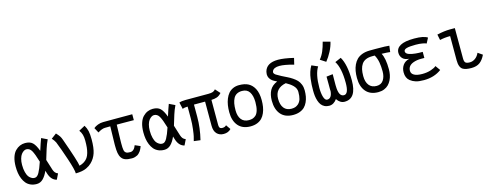

<svg xmlns="http://www.w3.org/2000/svg" viewBox="-26 -1491 5744 2255"><g transform="rotate(-15 2846.5 -364.0)"><path d="M112.3 -257.3Q112.3 -206.5 122.3 -169.2Q132.3 -131.8 145 -114.3Q157.7 -96.7 174.3 -86.4Q190.9 -76.2 199 -74.7Q207 -73.2 213.4 -73.2H219.7Q248.5 -73.2 272.7 -116.5Q296.9 -159.7 323.7 -241.2Q293.9 -342.3 270.5 -382.3Q247.1 -422.4 207 -422.4Q191.9 -422.4 176 -412.6Q160.2 -402.8 145.5 -384Q130.9 -365.2 121.6 -332Q112.3 -298.8 112.3 -257.3ZM401.9 -240.7Q436 -130.9 441.9 -113.3Q449.7 -89.8 461.2 -75.7Q472.7 -61.5 495.1 -52.7L461.9 15.6Q395 -1 369.1 -87.9Q362.3 -110.4 358.9 -121.1Q333 -62 299.8 -29.3Q266.6 3.4 221.7 3.4Q180.7 3.4 148.2 -11.2Q115.7 -25.9 95 -50.5Q74.2 -75.2 60.3 -109.1Q46.4 -143.1 40.5 -179.7Q34.7 -216.3 34.7 -257.3Q34.7 -321.8 50 -369.9Q65.4 -418 91.8 -444.8Q118.2 -471.7 148.4 -484.4Q178.7 -497.1 212.4 -497.1Q271 -497.1 302.7 -467.3Q334.5 -437.5 361.8 -362.8Q390.1 -452.6 410.2 -504.9L481.4 -470.7Q470.2 -449.2 458.5 -418Q446.8 -386.7 440.2 -366Q433.6 -345.2 419.9 -300Q406.2 -254.9 401.9 -240.7Z M592.3 -511.7Q618.7 -483.4 630.9 -465.1Q643.1 -446.8 652.3 -419.9Q756.3 -128.4 762.2 -74.2Q797.4 -83.5 822.8 -100.6Q848.1 -117.7 863.5 -140.1Q878.9 -162.6 887.9 -195.1Q897 -227.5 900.1 -261.2Q903.3 -294.9 903.3 -341.3Q903.3 -383.8 894.5 -414.3Q885.7 -444.8 865.7 -471.7L940.4 -512.2Q961.9 -477.5 970.7 -439.2Q979.5 -400.9 979.5 -335.9Q979.5 -232.9 959.2 -171.9Q939 -110.8 894 -67.4Q879.4 -53.2 865.2 -43.5Q851.1 -33.7 827.9 -22.5Q804.7 -11.2 771.5 -5.1Q738.3 1 696.8 1.5Q696.8 -43 650.4 -182.1Q604 -321.3 568.4 -409.7Q565.4 -417.5 552 -436.8Q538.6 -456.1 529.3 -464.8Z M1308.6 -498H1368.2Q1368.2 -498 1436 -498H1507.8H1516.6V-426.3L1368.2 -427.2H1309.1Q1306.6 -370.1 1305.2 -300.3Q1303.7 -230.5 1303.2 -214.8V-195.3Q1303.2 -168.9 1304 -153.1Q1304.7 -137.2 1307.4 -121.8Q1310.1 -106.4 1314.9 -98.6Q1319.8 -90.8 1328.6 -84.5Q1337.4 -78.1 1349.4 -76.2Q1361.3 -74.2 1379.4 -74.2Q1426.3 -74.2 1450.2 -139.6L1514.6 -111.3Q1510.7 -101.1 1509 -96.2Q1507.3 -91.3 1500.7 -77.4Q1494.1 -63.5 1488 -55.2Q1481.9 -46.9 1470.7 -34.7Q1459.5 -22.5 1447.3 -15.6Q1435.1 -8.8 1417.7 -3.7Q1400.4 1.5 1380.4 1.5Q1332 1.5 1302 -8.8Q1272 -19 1254.9 -43.9Q1237.8 -68.8 1231.7 -103.5Q1225.6 -138.2 1225.6 -193.8V-214.8Q1226.6 -238.8 1227.8 -308.6Q1229 -378.4 1230.5 -427.7L1165 -426.8Q1128.4 -426.3 1078.1 -394L1044.9 -455.6Q1064.5 -473.1 1096.9 -485.4Q1129.4 -497.6 1162.6 -497.6Z M1665 -257.3Q1665 -206.5 1675 -169.2Q1685.1 -131.8 1697.8 -114.3Q1710.4 -96.7 1727.1 -86.4Q1743.7 -76.2 1751.7 -74.7Q1759.8 -73.2 1766.1 -73.2H1772.5Q1801.3 -73.2 1825.4 -116.5Q1849.6 -159.7 1876.5 -241.2Q1846.7 -342.3 1823.2 -382.3Q1799.8 -422.4 1759.8 -422.4Q1744.6 -422.4 1728.8 -412.6Q1712.9 -402.8 1698.2 -384Q1683.6 -365.2 1674.3 -332Q1665 -298.8 1665 -257.3ZM1954.6 -240.7Q1988.8 -130.9 1994.6 -113.3Q2002.4 -89.8 2013.9 -75.7Q2025.4 -61.5 2047.9 -52.7L2014.6 15.6Q1947.8 -1 1921.9 -87.9Q1915 -110.4 1911.6 -121.1Q1885.7 -62 1852.5 -29.3Q1819.3 3.4 1774.4 3.4Q1733.4 3.4 1700.9 -11.2Q1668.5 -25.9 1647.7 -50.5Q1627 -75.2 1613 -109.1Q1599.1 -143.1 1593.3 -179.7Q1587.4 -216.3 1587.4 -257.3Q1587.4 -321.8 1602.8 -369.9Q1618.2 -418 1644.5 -444.8Q1670.9 -471.7 1701.2 -484.4Q1731.4 -497.1 1765.1 -497.1Q1823.7 -497.1 1855.5 -467.3Q1887.2 -437.5 1914.6 -362.8Q1942.9 -452.6 1962.9 -504.9L2034.2 -470.7Q2022.9 -449.2 2011.2 -418Q1999.5 -386.7 1992.9 -366Q1986.3 -345.2 1972.7 -300Q1959 -254.9 1954.6 -240.7Z M2441.9 -498Q2479 -498 2498 -505.4Q2517.1 -512.7 2529.8 -529.3L2582 -471.2Q2555.7 -441.4 2527.3 -431.4Q2499 -421.4 2458.5 -419.9V-119.6Q2458.5 -102.1 2461.9 -91.1Q2465.3 -80.1 2472.2 -75.7Q2479 -71.3 2484.6 -70.1Q2490.2 -68.8 2499 -68.8Q2529.8 -68.8 2546.9 -87.9L2585.4 -32.2Q2552.7 3.9 2495.1 3.9Q2444.3 3.9 2412.8 -29.1Q2381.3 -62 2381.3 -127.9V-419.9H2246.1V-270.5Q2246.1 -135.3 2211.9 3.9L2132.8 -5.9Q2142.1 -41 2147 -60.8Q2151.9 -80.6 2159.9 -144Q2168 -207.5 2168 -272.5V-416.5Q2128.9 -416.5 2105.5 -405.3L2086.9 -487.3Q2115.7 -498 2165.5 -498Z M2823.2 -0.5Q2725.6 -1 2674.3 -61.3Q2623 -121.6 2623 -226.6Q2623 -271 2629.2 -310.3Q2635.3 -349.6 2649.7 -385.5Q2664.1 -421.4 2685.8 -447.3Q2707.5 -473.1 2740.7 -488.5Q2773.9 -503.9 2815.4 -503.9Q2885.7 -503.9 2929.4 -479.7Q2973.1 -455.6 2999.5 -405.8Q3028.3 -350.1 3028.3 -265.1Q3028.3 -221.2 3022.2 -183.8Q3016.1 -146.5 3001.5 -112.1Q2986.8 -77.6 2964.1 -53.5Q2941.4 -29.3 2905.8 -14.9Q2870.1 -0.5 2824.2 -0.5ZM2907.2 -105Q2950.7 -146 2950.7 -258.8V-267.6Q2949.7 -340.8 2921.4 -384.8Q2893.1 -428.7 2832 -428.7Q2794.9 -428.7 2768.8 -414.6Q2742.7 -400.4 2728 -373Q2713.4 -345.7 2706.8 -310.8Q2700.2 -275.9 2700.2 -229Q2700.2 -156.7 2731.9 -116.5Q2763.7 -76.2 2824.2 -76.2Q2852.1 -76.7 2870.4 -83Q2888.7 -89.4 2907.2 -105Z M3545.9 -246.1Q3545.9 -206.1 3539.8 -171.6Q3533.7 -137.2 3519 -105Q3504.4 -72.8 3481.7 -50Q3459 -27.3 3423.3 -13.9Q3387.7 -0.5 3341.8 -0.5H3340.8Q3243.2 -1 3191.9 -61.3Q3140.6 -121.6 3140.6 -226.6Q3140.6 -300.8 3168.2 -351.8Q3195.8 -402.8 3260.3 -429.2Q3219.7 -449.2 3205.6 -460Q3163.6 -493.7 3163.6 -542Q3163.6 -554.7 3167.5 -571.8Q3192.9 -673.3 3335.9 -673.3Q3407.2 -673.3 3523.4 -645.5L3504.9 -568.4Q3394.5 -599.1 3333 -599.1Q3263.2 -599.1 3244.6 -560.1Q3241.2 -552.7 3241.2 -545.4Q3241.2 -529.3 3264.6 -512.7Q3289.1 -497.1 3325.9 -478Q3362.8 -459 3390.6 -445.8Q3418.5 -432.6 3449.2 -412.1Q3480 -391.6 3499.8 -370.6Q3519.5 -349.6 3532.7 -317.4Q3545.9 -285.2 3545.9 -246.1ZM3352.5 -383.8Q3217.8 -357.4 3217.8 -229Q3217.8 -156.7 3249.5 -116.5Q3281.2 -76.2 3341.8 -76.2Q3369.6 -76.7 3387.9 -83Q3406.2 -89.4 3424.8 -105Q3449.2 -127.9 3459.2 -160.9Q3469.2 -193.8 3469.2 -247.1Q3469.2 -269 3460 -289.1Q3450.7 -309.1 3433.6 -325.9Q3416.5 -342.8 3397.2 -356.2Q3377.9 -369.6 3352.5 -383.8Z M3810.1 -546.4Q3842.3 -585.9 3862.1 -632.8Q3881.8 -679.7 3897.9 -742.7L3985.8 -718.8Q3974.1 -664.6 3943.8 -606.2Q3913.6 -547.9 3877 -502.9ZM3835 -334 3912.6 -343.3Q3912.1 -319.3 3911.9 -272.5Q3911.6 -225.6 3911.6 -210.4Q3912.1 -206.5 3912.1 -197.8Q3913.6 -70.3 3977.1 -70.3Q4034.2 -70.3 4034.2 -205.1Q4034.2 -386.7 3979 -472.2L4053.2 -504.4Q4110.8 -407.7 4110.8 -215.3Q4110.8 5.9 3965.3 5.9Q3910.6 5.9 3873 -50.8Q3833.5 4.9 3777.8 4.9Q3746.1 4.9 3721.4 -7.8Q3696.8 -20.5 3681.6 -41.3Q3666.5 -62 3657 -91.6Q3647.5 -121.1 3643.8 -151.4Q3640.1 -181.6 3640.1 -216.8Q3640.1 -256.3 3641.6 -286.1Q3643.1 -315.9 3648.2 -357.9Q3653.3 -399.9 3665.5 -438.2Q3677.7 -476.6 3696.8 -508.3L3771 -476.1Q3719.2 -395 3719.2 -228.5Q3719.2 -161.1 3733.2 -116Q3747.1 -70.8 3774.4 -70.8Q3828.1 -70.8 3836.9 -156.7Q3835.9 -172.4 3835.9 -179.7Q3835.9 -196.8 3835.7 -251.5Q3835.4 -306.2 3835 -334Z M4445.8 -426.8Q4445.8 -426.8 4435.1 -426.8Q4435.1 -426.8 4415 -426.8Q4369.1 -426.8 4337.2 -412.8Q4305.2 -398.9 4286.9 -372.1Q4268.6 -345.2 4260.7 -310.5Q4252.9 -275.9 4252.9 -229Q4252.9 -156.7 4284.7 -116.5Q4316.4 -76.2 4377 -76.2Q4432.1 -76.2 4459.7 -117.9Q4487.3 -159.7 4487.3 -223.1Q4487.3 -282.7 4479 -332.3Q4470.7 -381.8 4445.8 -426.8ZM4529.3 -425.8Q4564.9 -360.8 4564.9 -229.5Q4564.9 -193.8 4558.6 -161.4Q4552.2 -128.9 4537.6 -99.4Q4522.9 -69.8 4501.7 -48.1Q4480.5 -26.4 4448.5 -13.4Q4416.5 -0.5 4377 -0.5H4376Q4278.3 -1 4227.1 -61.3Q4175.8 -121.6 4175.8 -226.6Q4175.8 -271.5 4182.4 -309.8Q4189 -348.1 4205.3 -383.5Q4221.7 -418.9 4246.8 -443.8Q4272 -468.8 4311.3 -483.6Q4350.6 -498.5 4400.9 -499Q4401.9 -499 4427 -499.3Q4452.1 -499.5 4473.1 -499.5Q4611.3 -499.5 4641.6 -494.1L4631.8 -419.4Q4602.5 -423.8 4529.3 -425.8Z M5144.5 -64Q5056.2 2 4931.2 2Q4868.7 2 4832.5 -9.3Q4796.4 -20.5 4766.1 -43.9Q4722.2 -78.6 4722.2 -147Q4722.2 -197.8 4748.5 -235.1Q4774.9 -272.5 4828.1 -285.2Q4773.4 -289.1 4747.8 -317.1Q4722.2 -345.2 4722.2 -385.3Q4722.2 -440.4 4776.1 -470.2Q4830.1 -500 4940.9 -500H4947.8Q5058.1 -500 5105 -468.8L5071.8 -405.3Q5060.5 -412.1 5025.1 -418.7Q4989.7 -425.3 4941.9 -425.3Q4866.7 -425.3 4832.5 -415.3Q4798.3 -405.3 4798.3 -382.3Q4798.3 -369.1 4808.3 -358.6Q4818.4 -348.1 4836.4 -342Q4854.5 -335.9 4873.8 -331.8Q4893.1 -327.6 4917 -325.7Q4940.9 -323.7 4957 -323.2Q4973.1 -322.8 4990.2 -322.8H4992.7H5001.5V-248.5Q4995.1 -248.5 4982.4 -248.8Q4969.7 -249 4963.4 -249Q4907.7 -249 4866.2 -233.4Q4798.8 -208.5 4798.8 -146Q4798.8 -111.3 4832.5 -92.3Q4866.2 -73.2 4931.6 -73.2Q4988.3 -73.2 5034.7 -88.4Q5081.1 -103.5 5102.5 -123Z M5379.4 -494.6H5438Q5438 -494.6 5438.5 -126.5Q5438.5 -85.9 5453.6 -73.2Q5468.8 -60.5 5505.4 -60.5Q5540.5 -60.5 5571.3 -82.8Q5602.1 -105 5620.1 -146L5675.8 -107.9Q5648.4 -49.3 5609.4 -20.3Q5570.3 8.8 5505.9 8.8Q5439.9 8.8 5405.8 -9.8Q5360.4 -34.7 5360.4 -124.5V-418.5Q5293.5 -418.5 5234.4 -404.8L5220.2 -474.1Q5308.6 -494.6 5379.4 -494.6Z"/></g></svg>

Font: FantasqueSansM Nerd Font
Style: Regular
Weight: 400
Monospace: yes
Designer: Jany Belluz
Version: Version 1.8.0 ; ttfautohint (v1.8.2);Nerd Fonts 3.4.0